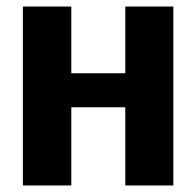

<svg xmlns="http://www.w3.org/2000/svg" viewBox="-20 -567 600 587"><path d="M510 -547V0H363V-239H198V0H50V-547H198V-343H363V-547Z"/></svg>

Font: Repo
Style: Bold
Weight: 700
Designer: Stefan Peev
Foundry: Context Ltd
Version: Version 001.000